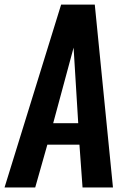

<svg xmlns="http://www.w3.org/2000/svg" viewBox="-26 -830 562 850"><path d="M-5.9 0 244.6 -809.6H393.6L474.1 0H339.4L325.7 -189.5H183.6L129.9 0ZM209.5 -284.7H320.3L299.8 -619.1Z"/></svg>

Font: Oswald
Style: Medium
Weight: 500
Designer: Vernon Adams
Foundry: Vernon Adams
Version: 3.0; ttfautohint (v0.94.23-7a4d-dirty) -l 8 -r 50 -G 150 -x 